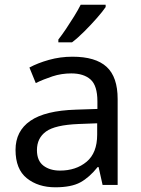

<svg xmlns="http://www.w3.org/2000/svg" viewBox="-20 -786 601 816"><path d="M288 -545Q386 -545 433 -502Q480 -459 480 -365V0H416L399 -76H395Q360 -32 321.5 -11Q283 10 215 10Q142 10 94 -28.5Q46 -67 46 -149Q46 -229 109 -272.5Q172 -316 303 -320L394 -323V-355Q394 -422 365 -448Q336 -474 283 -474Q241 -474 203 -461.5Q165 -449 132 -433L105 -499Q140 -518 188 -531.5Q236 -545 288 -545ZM314 -259Q214 -255 175.5 -227Q137 -199 137 -148Q137 -103 164.5 -82Q192 -61 235 -61Q303 -61 348 -98.5Q393 -136 393 -214V-262ZM429 -756Q417 -738 392 -709.5Q367 -681 338.5 -652.5Q310 -624 286 -606H228V-618Q243 -637 260.5 -663Q278 -689 295 -716.5Q312 -744 323 -766H429Z"/></svg>

Font: Noto Sans PhagsPa
Style: Regular
Weight: 400
Designer: Monotype Design Team
Foundry: Monotype Imaging Inc.
Version: Version 2.004; ttfautohint (v1.8.4.7-5d5b)